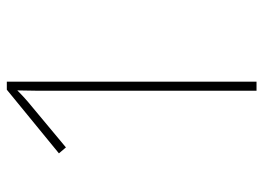

<svg xmlns="http://www.w3.org/2000/svg" viewBox="-122 -632 754 549"><g transform="rotate(-90 254.5 -357.0)"><path d="M296 0V-714H273L91 -565L108 -545L222 -640C244 -658 256 -669 271 -684C270 -651 270 -617 270 -565V0Z"/></g></svg>

Font: Noto Sans Malayalam SemiCondensed Thin
Style: Regular
Weight: 100
Width: 4
Designer: Jelle Bosma - Monotype Design Team
Foundry: Monotype Imaging Inc.
Version: Version 2.104